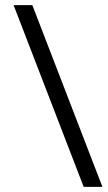

<svg xmlns="http://www.w3.org/2000/svg" viewBox="-20 -728 419 748"><path d="M379 0H306L33 -708H106Z"/></svg>

Font: Freesentation 4 Regular
Style: Regular
Weight: 400
Designer: glyphs from Roboto by Christian Robertson / Hangul glyphs from Noto Sans CJK(Source Han Sans) by Jang Soo-young and Kang
Foundry: PT&
Version: Version 2.001